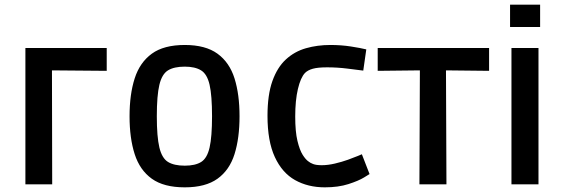

<svg xmlns="http://www.w3.org/2000/svg" viewBox="-20 -791 2424 824"><path d="M89 0V-585H438V-487L203 -489L204 0Z M773 13Q683 13 631.5 -24Q580 -61 558 -129.5Q536 -198 536 -292Q536 -386 558 -454.5Q580 -523 631.5 -560.5Q683 -598 773 -598Q862 -598 913.5 -560.5Q965 -523 986.5 -454.5Q1008 -386 1008 -292Q1008 -198 986.5 -129.5Q965 -61 913.5 -24Q862 13 773 13ZM773 -80Q818 -80 843.5 -96Q869 -112 879.5 -158Q890 -204 890 -292Q890 -381 879.5 -427Q869 -473 843 -489Q817 -505 773 -505Q727 -505 701 -489Q675 -473 664 -427Q653 -381 653 -292Q653 -204 664 -158Q675 -112 701 -96Q727 -80 773 -80Z M1374 13Q1302 13 1246.5 -18Q1191 -49 1159.5 -117Q1128 -185 1128 -294Q1128 -384 1149 -443Q1170 -502 1207 -536Q1244 -570 1293 -584Q1342 -598 1398 -598Q1444 -598 1486 -591.5Q1528 -585 1552 -579L1539 -488Q1515 -491 1471.5 -496.5Q1428 -502 1384 -502Q1344 -502 1322.5 -496Q1301 -490 1289 -478Q1270 -458 1258.5 -409Q1247 -360 1247 -291Q1247 -226 1256.5 -186.5Q1266 -147 1279 -126.5Q1292 -106 1304 -98Q1311 -92 1324 -87Q1337 -82 1361 -82Q1387 -82 1417 -89Q1447 -96 1473.5 -105.5Q1500 -115 1516.5 -122Q1533 -129 1533 -129L1566 -44Q1566 -44 1542.5 -29.5Q1519 -15 1475.5 -1Q1432 13 1374 13Z M1780 0 1782 -489 1601 -487V-585H2079V-487L1894 -489L1896 0Z M2169 -675V-771H2298V-675ZM2175 0V-585H2291V0Z"/></svg>

Font: Ruda
Style: Bold
Weight: 700
Designer: Mariela Monsalve and Angelina Sanchez
Foundry: Mariela Monsalve and Angelina Sanchez
Version: Version 2.000